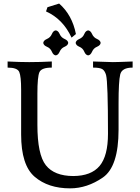

<svg xmlns="http://www.w3.org/2000/svg" viewBox="-20 -1037 785 1073"><path d="M371.6 15.6Q249.5 15.6 173.8 -49.1Q98.1 -113.8 98.1 -285.2V-535.6Q98.1 -610.4 87.6 -634.8Q77.1 -659.2 22.5 -659.2V-693.4Q91.3 -689.9 143.1 -689.9Q204.1 -689.9 269.5 -693.4V-659.2Q211.9 -659.2 200.4 -633.8Q189 -608.4 189 -513.7V-339.4Q189 -173.3 236.3 -113.5Q283.7 -53.7 389.2 -53.2Q489.7 -53.7 536.6 -109.6Q583.5 -165.5 583.5 -290Q583.5 -576.7 572.8 -617.7Q565.9 -641.6 552.2 -650.4Q538.6 -659.2 500 -659.2V-693.4Q584.5 -689.9 610.4 -689.9Q636.7 -689.9 721.2 -693.4V-659.2Q661.1 -659.2 651.9 -621.1Q642.6 -583 642.6 -459V-312.5Q642.6 -105.5 554.7 -44.9Q466.8 15.6 371.6 15.6ZM472.7 -727.5Q459 -729 450.9 -748.3Q442.9 -767.6 423.6 -775.6Q404.3 -783.7 402.8 -797.4Q404.3 -811 423.6 -819.3Q442.9 -827.6 450.9 -846.7Q459 -865.7 472.7 -867.2Q486.3 -865.7 494.6 -846.7Q502.9 -827.6 522 -819.3Q541 -811 542.5 -797.4Q541 -783.7 522 -775.6Q502.9 -767.6 494.6 -748.3Q486.3 -729 472.7 -727.5ZM291.5 -727.5Q277.8 -729 269.8 -748.3Q261.7 -767.6 242.4 -775.6Q223.1 -783.7 221.7 -797.4Q223.1 -811 242.4 -819.3Q261.7 -827.6 269.8 -846.7Q277.8 -865.7 291.5 -867.2Q305.2 -865.7 313.5 -846.7Q321.8 -827.6 340.8 -819.3Q359.9 -811 361.3 -797.4Q359.9 -783.7 340.8 -775.6Q321.8 -767.6 313.5 -748.3Q305.2 -729 291.5 -727.5ZM379.9 -826.7Q332 -930.7 237.3 -973.1L245.1 -996.6L310.5 -1017.1Q383.3 -953.6 404.3 -846.7Z"/></svg>

Font: Almanac
Style: Regular
Weight: 400
Designer: Eden's Almanac
Version: Version 3.501;March 28, 2021;FontCreator 13.0.0.2683 64-bit